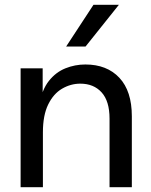

<svg xmlns="http://www.w3.org/2000/svg" viewBox="-20 -781 629 801"><path d="M530 0H437V-286Q437 -359 404 -395.5Q371 -432 315 -432Q275 -432 239 -411Q203 -390 181 -345Q159 -300 159 -229V0H66V-496H158V-344H144Q155 -407 184 -443.5Q213 -480 253 -496Q293 -512 336 -512Q426 -512 478 -456.5Q530 -401 530 -296ZM476 -761 337 -587H256L370 -761Z"/></svg>

Font: Wix Madefor Display Medium
Style: Regular
Weight: 500
Designer: Dalton Maag Ltd
Foundry: Dalton Maag Ltd
Version: Version 3.100